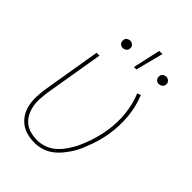

<svg xmlns="http://www.w3.org/2000/svg" viewBox="-221 -839 942 942"><g transform="rotate(45 250.0 -368.0)"><path d="M199 8Q172 8 146.5 1.5Q121 -5 101 -20.5Q81 -36 68 -58Q55 -80 50 -106Q45 -132 46 -159Q47 -186 51 -213L102 -520H122L70 -210Q67 -186 65.5 -161.5Q64 -137 68.5 -114Q73 -91 83.5 -71Q94 -51 111.5 -36.5Q129 -22 152 -16Q175 -10 200 -10Q222 -10 245 -17.5Q268 -25 287 -39.5Q306 -54 321 -73Q336 -92 348 -112.5Q360 -133 369 -154.5Q378 -176 385.5 -198Q393 -220 398.5 -242Q404 -264 408 -287Q418 -348 412 -407.5Q406 -467 384 -520L402 -527Q425 -472 431 -410Q437 -348 427 -284Q423 -260 417 -236.5Q411 -213 402.5 -189.5Q394 -166 384.5 -143Q375 -120 361 -98Q347 -76 330.5 -56.5Q314 -37 293.5 -22Q273 -7 248 0.5Q223 8 199 8ZM426 -627Q420 -627 414.5 -629.5Q409 -632 405.5 -636.5Q402 -641 401 -647Q400 -653 401 -659Q402 -668 410 -673.5Q418 -679 427 -679Q433 -679 438.5 -676.5Q444 -674 448 -669.5Q452 -665 453 -659Q454 -653 453 -647Q451 -638 443 -632.5Q435 -627 426 -627ZM176 -627Q170 -627 164.5 -629.5Q159 -632 155.5 -636.5Q152 -641 151 -647Q150 -653 151 -659Q152 -668 160 -673.5Q168 -679 177 -679Q183 -679 188.5 -676.5Q194 -674 198 -669.5Q202 -665 203 -659Q204 -653 203 -647Q201 -638 193 -632.5Q185 -627 176 -627ZM281 -600 313 -744H335L298 -600Z"/></g></svg>

Font: Iosevka Thin Oblique
Style: Regular
Weight: 100
Italic angle: -9°
Monospace: yes
Designer: Belleve Invis
Foundry: Belleve Invis
Version: Version 32.5.0; ttfautohint (v1.8.4)